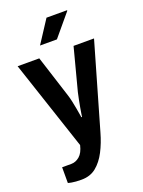

<svg xmlns="http://www.w3.org/2000/svg" viewBox="-167 -799 789 1058"><g transform="rotate(-20 228.0 -270.5)"><path d="M122 182Q86 182 65 178Q44 174 44 173V81H98Q124 81 146.5 62Q169 43 179 0L4 -526H131L210 -279Q215 -264 220 -241Q225 -218 229 -195.5Q233 -173 235.5 -157.5Q238 -142 238 -142H242Q242 -142 244 -156.5Q246 -171 250 -193Q254 -215 258.5 -238Q263 -261 267 -278L332 -526H452L308 -27Q292 30 267.5 77.5Q243 125 208 153.5Q173 182 122 182ZM159 -591 245 -723H365L366 -720L258 -591Z"/></g></svg>

Font: Archivo Narrow
Style: Bold
Weight: 700
Designer: Hector Gatti
Foundry: Omnibus-Type
Version: Version 3.002